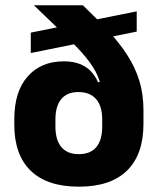

<svg xmlns="http://www.w3.org/2000/svg" viewBox="-20 -680 587 714"><path d="M273.4 14.2Q155.7 14.2 94.5 -44.8Q33.2 -103.9 33.2 -216.1V-236.8Q33.2 -339.5 82.9 -395.7Q132.6 -451.9 216.8 -451.9Q252.3 -451.9 277.2 -441.9Q302.1 -431.8 318.4 -414.4Q334.8 -396.9 344.6 -374.5L390.1 -376.6L360.1 -235.3Q360.1 -260.3 354.4 -279.4Q348.6 -298.4 337.5 -311.3Q326.4 -324.2 309.8 -331Q293.2 -337.7 271.4 -337.7Q229.5 -337.7 207.8 -311.5Q186.1 -285.3 186.1 -235.3V-209.4Q186.1 -158.9 208.4 -132.8Q230.7 -106.7 273.1 -106.7Q315.9 -106.7 338 -132.8Q360.1 -158.9 360.1 -209.4Q360.1 -224.5 360.1 -243.8Q360.1 -263 360.1 -284.8Q359.3 -301.3 358.2 -315.4Q357.2 -329.5 356.3 -345.4Q353.3 -381 335.3 -414.1Q317.3 -447.3 285.4 -483.1Q253.6 -518.8 208.5 -561.9Q163.5 -604.9 106.3 -660.1V-660.3H288.2Q341.9 -609.1 383.8 -563.7Q425.8 -518.4 454.5 -473.3Q483.3 -428.3 498.4 -378.9Q513.5 -329.5 513.5 -270.2V-219.6Q513.5 -105.6 452.5 -45.7Q391.6 14.2 273.4 14.2ZM488.4 -562.5 94.5 -482.8V-558.7L488.4 -637.7Z"/></svg>

Font: Anek Malayalam Medium
Style: Regular
Weight: 500
Designer: Maithili Shingre (Malayalam) & Yesha Goshar (Latin)
Foundry: Ek Type
Version: Version 1.003